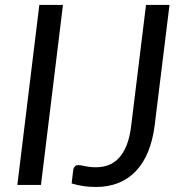

<svg xmlns="http://www.w3.org/2000/svg" viewBox="-20 -736 724 764"><path d="M49 0ZM143 0H49L136.5 -716.5H230.5ZM595.5 -237.5Q588 -178 569.2 -132.2Q550.5 -86.5 520.8 -55.2Q491 -24 451.2 -8Q411.5 8 362 8Q335 8 311.8 4.5Q288.5 1 265 -6L271.5 -60.5Q273 -68 277.5 -73.5Q282 -79 292 -79Q297.5 -79 303.8 -77.8Q310 -76.5 318.2 -74.8Q326.5 -73 337.2 -71.8Q348 -70.5 362.5 -70.5Q388.5 -70.5 411.5 -79Q434.5 -87.5 452.8 -107Q471 -126.5 483.8 -158Q496.5 -189.5 502 -235.5L561 -716.5H654.5Z"/></svg>

Font: Lato
Style: Italic
Weight: 400
Italic angle: -7°
Designer: Lukasz Dziedzic
Foundry: tyPoland Lukasz Dziedzic
Version: Version 2.007; 2014-02-27